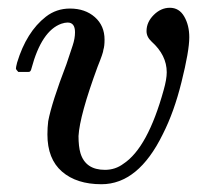

<svg xmlns="http://www.w3.org/2000/svg" viewBox="-20 -463 525 494"><path d="M241 11Q177 11 139.5 -21.5Q102 -54 102 -117Q102 -135 104 -151Q113 -199 151 -298L167 -346Q173 -364 173 -380Q173 -405 154 -405Q147 -405 138 -402Q87 -384 61 -287Q61 -286 60 -283.5Q59 -281 58.5 -280.5Q58 -280 57 -279Q56 -278 53.5 -278Q51 -278 49 -278Q47 -278 41 -278H27Q21 -284 21 -287Q21 -290 24 -302Q48 -381 98 -420Q125 -441 160 -441Q199 -441 224 -419Q249 -397 249 -361Q249 -344 246 -335Q246 -328 231 -291Q185 -166 182 -113Q182 -86 187 -69Q200 -26 250 -26Q277 -26 298 -42Q360 -83 401 -231Q409 -259 409 -277Q409 -321 370 -356Q357 -368 357 -383Q357 -406 375.5 -424.5Q394 -443 417 -443Q441 -443 454 -420.5Q467 -398 467 -367Q467 -332 447 -252Q428 -175 399 -118Q336 11 241 11Z"/></svg>

Font: MathJax_Math
Style: Italic
Weight: 400
Version: Version 1.1